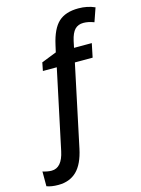

<svg xmlns="http://www.w3.org/2000/svg" viewBox="-255 -846 860 1167"><g transform="rotate(-15 175.0 -262.5)"><path d="M-37.1 240.2Q-81.1 240.2 -109.9 229V136.2Q-78.6 146 -54.2 146Q11.2 146 32.2 45.9L138.2 -453.1H50.8L61 -504.9L155.8 -542L166 -586.9Q187.5 -683.6 231.7 -724.4Q275.9 -765.1 356.9 -765.1Q413.1 -765.1 460 -744.1L430.2 -658.2Q394 -671.9 363.8 -671.9Q330.1 -671.9 309.8 -650.9Q289.6 -629.9 278.8 -582L270 -540H381.8L363.8 -453.1H252L143.1 61Q123.5 153.3 79.1 196.8Q34.7 240.2 -37.1 240.2Z"/></g></svg>

Font: Open Sans Semibold
Style: Italic
Weight: 600
Italic angle: -12°
Foundry: Ascender Corporation
Version: Version 1.10